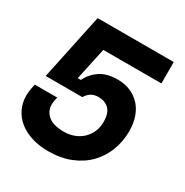

<svg xmlns="http://www.w3.org/2000/svg" viewBox="-165 -832 942 979"><g transform="rotate(30 306.0 -343.0)"><path d="M49 -312 131 -700H579V-574H237L196 -384H214Q236 -428 275 -454Q314 -480 379 -480Q419 -480 452 -466Q485 -452 509 -426.5Q533 -401 546 -364Q559 -327 559 -281Q559 -221 538.5 -167Q518 -113 479 -73Q440 -33 382.5 -9.5Q325 14 251 14Q197 14 153 0Q109 -14 78 -39Q47 -64 30 -99.5Q13 -135 13 -177Q13 -197 18 -222L23 -246H155L152 -232Q150 -222 149 -216.5Q148 -211 148 -203Q148 -163 178 -137.5Q208 -112 271 -112Q304 -112 332 -123Q360 -134 380 -153.5Q400 -173 411 -199Q422 -225 422 -256Q422 -309 398 -331.5Q374 -354 338 -354Q309 -354 291.5 -341.5Q274 -329 265 -312Z"/></g></svg>

Font: Space Mono
Style: Bold Italic
Weight: 700
Italic angle: -12°
Monospace: yes
Designer: Colophon Foundry / Benjamin Critton
Foundry: Colophon Foundry
Version: Version 1.000;PS 1.000;hotconv 1.0.81;makeotf.lib2.5.63406